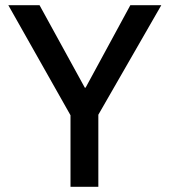

<svg xmlns="http://www.w3.org/2000/svg" viewBox="-20 -718 652 738"><path d="M251 0V-275L12 -698H132L306 -381H309L481 -698H600L358 -277V0Z"/></svg>

Font: Anuphan Medium
Style: Regular
Weight: 500
Designer: Mike Abbink, Paul van der Laan, Pieter van Rosmalen, Mint Tantisuwanna
Foundry: Bold Monday; Cadson Demak
Version: Version 3.002;hotconv 1.0.109;makeotfexe 2.5.65596